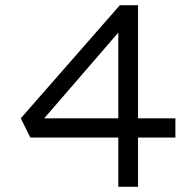

<svg xmlns="http://www.w3.org/2000/svg" viewBox="-20 -720 748 740"><path d="M436 0V-641L472 -636L121 -230L114 -264H656V-190H97L60 -264L442 -700H512V0Z"/></svg>

Font: Lexend Giga Light
Style: Regular
Weight: 300
Version: Version 1.007